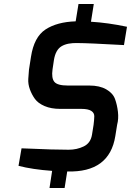

<svg xmlns="http://www.w3.org/2000/svg" viewBox="-20 -844 651 954"><path d="M72 -20 87 -107Q99 -107 141 -105Q183 -103 231.5 -101.5Q280 -100 321 -100Q362 -100 396 -116.5Q430 -133 437 -174L445 -224Q448 -248 448.5 -265.5Q449 -283 433.5 -293Q418 -303 384 -303H279Q234 -303 201.5 -317Q169 -331 153.5 -352.5Q138 -374 128.5 -400Q119 -426 120.5 -451.5Q122 -477 124 -498L134 -562Q149 -660 206 -697.5Q263 -735 356 -738L370 -824H446L432 -736Q516 -731 611 -711L596 -620Q416 -630 368 -630Q315 -632 285.5 -614Q256 -596 248 -546L241 -499Q235 -456 250 -437.5Q265 -419 317 -419H424Q475 -419 508 -400Q541 -381 551.5 -352Q562 -323 566 -288.5Q570 -254 562 -224L553 -168Q524 14 314 8L301 90H226L239 5Q141 -2 72 -20Z"/></svg>

Font: Exo
Style: Demi Bold Italic
Weight: 600
Designer: Natanael Gama
Version: Version 1